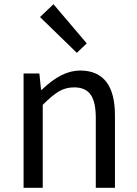

<svg xmlns="http://www.w3.org/2000/svg" viewBox="-20 -892 651 912"><path d="M92 0V-543H167L175 -465H178Q272 -557 360 -557Q526 -557 526 -344V0H435V-332Q435 -408 410.5 -442.5Q386 -477 332 -477Q292 -477 260 -458Q228 -439 183 -394V0ZM345 -641 170 -811 234 -872 392 -686Z"/></svg>

Font: Noto Sans SC
Style: Regular
Weight: 400
Designer: Ryoko NISHIZUKA  (kana, bopomofo & ideographs); Paul D. Hunt (Latin, Greek & Cyrillic); Sandoll Communications , Soo-you
Foundry: Adobe
Version: Version 2.002;hotconv 1.0.116;makeotfexe 2.5.65601